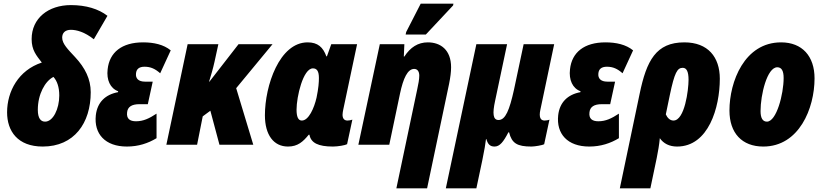

<svg xmlns="http://www.w3.org/2000/svg" viewBox="-20 -796 4524 1056"><path d="M215 10C388 10 479 -119 479 -289C479 -361 448 -423 393 -482C354 -524 322 -555 322 -589C322 -615 338 -632 370 -632C401 -632 446 -620 496 -580L571 -709C522 -747 453 -768 370 -768C246 -768 154 -696 154 -581C154 -520 180 -491 210 -452C82 -410 19 -294 19 -178C19 -75 77 10 215 10ZM228 -127C205 -127 188 -144 188 -192C188 -278 228 -350 274 -373C294 -351 306 -317 306 -271C306 -197 272 -127 228 -127Z M678 10C741 10 795 -8 841 -36V-171C800 -144 768 -129 728 -129C694 -129 675 -143 679 -178C682 -208 704 -223 747 -223H793L820 -347H777C741 -347 725 -365 728 -392C730 -416 745 -429 775 -429C809 -429 834 -417 861 -393L919 -519C880 -551 826 -563 767 -563C650 -563 582 -508 572 -415C565 -357 586 -310 630 -294L629 -289C559 -276 515 -233 507 -162C496 -60 558 10 678 10Z M895 0H1064L1095 -156L1137 -187L1187 0H1373L1279 -311L1479 -553H1292L1132 -347H1130C1141 -383 1152 -420 1160 -457L1181 -553H1012Z M1564 10C1618 10 1647 -17 1678 -55H1682C1690 -10 1730 10 1811 10C1838 10 1879 3 1889 -3L1918 -138C1911 -135 1899 -133 1891 -133C1872 -133 1864 -146 1864 -165C1864 -173 1866 -184 1868 -194L1944 -553H1802L1778 -486H1775C1757 -536 1728 -563 1672 -563C1517 -563 1437 -325 1437 -162C1437 -54 1485 10 1564 10ZM1640 -133C1619 -133 1611 -156 1611 -193C1611 -264 1647 -420 1701 -420C1722 -420 1734 -406 1734 -367C1734 -344 1732 -312 1721 -259C1708 -202 1678 -133 1640 -133Z M2211 -606H2322L2472 -766L2474 -776H2294L2214 -620ZM2275 -306 2160 240H2329L2450 -335C2457 -370 2461 -400 2461 -426C2461 -522 2403 -563 2333 -563C2279 -563 2237 -536 2204 -485H2201L2204 -553H2069L1951 0H2121L2180 -281C2198 -366 2222 -417 2258 -417C2275 -417 2286 -404 2286 -380C2286 -361 2281 -332 2275 -306Z M2432 240H2600L2633 84C2645 27 2649 -2 2653 -31H2655C2663 -3 2675 10 2700 10C2729 10 2749 -16 2776 -68H2780C2795 -8 2824 10 2903 10C2920 10 2964 3 2973 -3L3002 -138C2996 -135 2984 -133 2975 -133C2953 -133 2943 -151 2952 -192L3028 -553H2860L2807 -303C2782 -190 2760 -136 2722 -136C2691 -136 2688 -172 2703 -241L2769 -553H2600Z M3221 10C3284 10 3338 -8 3384 -36V-171C3343 -144 3311 -129 3271 -129C3237 -129 3218 -143 3222 -178C3225 -208 3247 -223 3290 -223H3336L3363 -347H3320C3284 -347 3268 -365 3271 -392C3273 -416 3288 -429 3318 -429C3352 -429 3377 -417 3404 -393L3462 -519C3423 -551 3369 -563 3310 -563C3193 -563 3125 -508 3115 -415C3108 -357 3129 -310 3173 -294L3172 -289C3102 -276 3058 -233 3050 -162C3039 -60 3101 10 3221 10Z M3498 -280 3389 240H3557L3592 73C3599 39 3606 -2 3609 -36C3629 -7 3661 10 3704 10C3877 10 3939 -205 3939 -363C3939 -482 3874 -563 3744 -563C3588 -563 3536 -463 3498 -280ZM3684 -133C3664 -133 3650 -149 3642 -167L3664 -273C3690 -397 3705 -423 3735 -423C3756 -423 3767 -403 3767 -357C3767 -302 3746 -133 3684 -133Z M4178 10C4375 10 4460 -200 4460 -365C4460 -487 4392 -563 4276 -563C4074 -563 3992 -346 3992 -188C3992 -64 4061 10 4178 10ZM4198 -127C4174 -127 4163 -148 4163 -185C4163 -275 4199 -426 4255 -426C4279 -426 4290 -406 4290 -367C4290 -279 4251 -127 4198 -127Z"/></svg>

Font: Noto Sans Condensed Black
Style: Italic
Weight: 900
Width: 3
Italic angle: -12°
Designer: Monotype Design Team
Foundry: Monotype Imaging Inc.
Version: Version 2.013